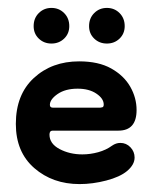

<svg xmlns="http://www.w3.org/2000/svg" viewBox="-20 -455 385 485"><path d="M181 10Q113 10 66.5 -30.5Q20 -71 20 -142Q20 -216 65.5 -258Q111 -300 180 -300Q229 -300 261 -282Q293 -264 309 -236Q325 -208 325 -177Q325 -125 279 -125H113Q105 -125 105 -115Q105 -92 130.5 -78.5Q156 -65 188 -65Q208 -65 228 -70.5Q248 -76 263 -87Q273 -94 284 -94Q299 -94 309.5 -83Q320 -72 320 -57Q320 -39 301 -23Q283 -8 248.5 1Q214 10 181 10ZM233 -183Q235 -183 238.5 -184Q242 -185 242 -191Q242 -206 223.5 -218.5Q205 -231 176 -231Q145 -231 125.5 -217.5Q106 -204 106 -190Q106 -183 114 -183ZM110 -345Q91 -345 78 -357.5Q65 -370 65 -389Q65 -409 78 -422Q91 -435 110 -435Q129 -435 142 -422Q155 -409 155 -389Q155 -370 142 -357.5Q129 -345 110 -345ZM250 -345Q231 -345 218 -357.5Q205 -370 205 -389Q205 -409 218 -422Q231 -435 250 -435Q269 -435 282 -422Q295 -409 295 -389Q295 -370 282 -357.5Q269 -345 250 -345Z"/></svg>

Font: Dongle
Style: Bold
Weight: 700
Designer: Yanghee Ryu
Foundry: Yanghee Ryu
Version: Version 2.000